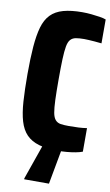

<svg xmlns="http://www.w3.org/2000/svg" viewBox="-117 -891 705 1228"><g transform="rotate(10 236.0 -276.5)"><path d="M314 65Q239 65 189 50Q139 35 108.5 3.5Q78 -28 62.5 -80Q47 -132 42 -207.5Q37 -283 37 -385Q37 -487 43 -562.5Q49 -638 64 -690.5Q79 -743 110 -775Q141 -807 191.5 -821Q242 -835 314 -835Q344 -835 373.5 -832Q403 -829 428.5 -825Q454 -821 469 -815V-660Q444 -663 422.5 -664.5Q401 -666 384.5 -667Q368 -668 355 -668Q323 -668 301.5 -664Q280 -660 267 -645.5Q254 -631 248.5 -600Q243 -569 241 -517.5Q239 -466 239 -385Q239 -305 241 -252.5Q243 -200 248.5 -170Q254 -140 267 -125Q280 -110 301 -106.5Q322 -103 355 -103Q390 -103 418.5 -104.5Q447 -106 472 -110V43Q454 50 427 55Q400 60 370.5 62.5Q341 65 314 65ZM133 282V276L219 30H339V37L294 282Z"/></g></svg>

Font: Farlight84_Sys_V01
Style: Bold
Weight: 700
Designer: Monotype Design Team, Nadine Chahine and Nizar Qandah
Foundry: Monotype Imaging Inc.
Version: Version 2.004;October 31, 2024;FontCreator 14.0.0.2814 64-bi